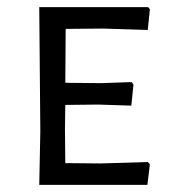

<svg xmlns="http://www.w3.org/2000/svg" viewBox="-20 -518 475 538"><path d="M400 -58 394 -64 261 -60 163 -61 162 -156 163 -224 256 -225 348 -222 354 -281 349 -288 262 -285 163 -286 164 -437 268 -438 394 -434 400 -492 395 -498H90L93 -150L90 0H393Z"/></svg>

Font: Alegreya Sans SC
Style: Regular
Weight: 400
Designer: Juan Pablo del Peral
Foundry: Huerta Tipografica
Version: Version 1.000;PS 001.000;hotconv 1.0.70;makeotf.lib2.5.58329